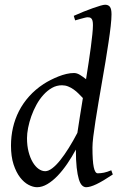

<svg xmlns="http://www.w3.org/2000/svg" viewBox="-20 -762 513 802"><path d="M303.2 -207Q307.6 -236.3 313.5 -273.7Q319.3 -311 326.2 -352.5Q317.9 -361.3 308.3 -370.8Q298.8 -380.4 287.8 -388.2Q276.9 -396 264.6 -400.9Q252.4 -405.8 238.8 -405.8Q216.3 -405.8 197 -394.8Q177.7 -383.8 161.4 -365.7Q145 -347.7 132.3 -324.5Q119.6 -301.3 110.8 -276.6Q102.1 -252 97.4 -228Q92.8 -204.1 92.8 -185.1Q92.8 -153.3 99.4 -127.9Q106 -102.5 116.7 -84.5Q127.4 -66.4 141.1 -56.6Q154.8 -46.9 168.9 -46.9Q182.1 -46.9 198.2 -59.1Q214.4 -71.3 231.7 -93Q249 -114.7 267.3 -144Q285.6 -173.3 303.2 -207ZM451.2 -33.2Q409.7 -5.4 383.1 7.3Q356.4 20 339.8 20Q330.6 20 322.8 12.5Q314.9 4.9 309.3 -13.4Q303.7 -31.7 300.3 -62Q296.9 -92.3 296.9 -137.2Q280.3 -106.4 261 -78.1Q241.7 -49.8 220.7 -27.8Q199.7 -5.9 177.7 7.1Q155.8 20 134.8 20Q118.2 20 99.1 10Q80.1 0 63.7 -21.2Q47.4 -42.5 36.6 -75.4Q25.9 -108.4 25.9 -153.8Q25.9 -192.4 34.2 -228.8Q42.5 -265.1 59.3 -298.1Q76.2 -331.1 101.8 -359.6Q127.4 -388.2 162.1 -411.1Q175.8 -419.9 191.7 -428Q207.5 -436 224.1 -442.6Q240.7 -449.2 257.3 -453.1Q273.9 -457 289.1 -457Q301.3 -457 314 -449.2Q326.7 -441.4 339.4 -431.2Q345.2 -466.8 350.3 -501Q355.5 -535.2 359.4 -564.7Q363.3 -594.2 365.7 -618.2Q368.2 -642.1 368.2 -657.2Q368.2 -668.5 366.5 -675Q364.7 -681.6 361.6 -684.8Q358.4 -688 354.5 -689Q350.6 -689.9 346.2 -689.9Q341.8 -689.9 333.3 -687.7Q324.7 -685.5 315.9 -683.1Q305.7 -680.2 293.9 -676.8L288.1 -695.8Q308.6 -705.1 329.3 -713.4Q350.1 -721.7 367.9 -728Q385.7 -734.4 399.4 -738.3Q413.1 -742.2 418.9 -742.2Q432.6 -742.2 439.2 -733.4Q445.8 -724.6 445.8 -702.1Q445.8 -683.1 442.4 -652.8Q439 -622.6 433.3 -585Q427.7 -547.4 420.7 -504.9Q413.6 -462.4 406 -419.2Q398.4 -376 391.4 -334Q384.3 -292 378.7 -255.9Q373 -219.7 369.6 -191.2Q366.2 -162.6 366.2 -146Q366.2 -89.4 371.6 -63.7Q377 -38.1 388.2 -38.1Q400.9 -38.1 414.3 -40.8Q427.7 -43.5 444.8 -50.8Z"/></svg>

Font: Gentium Plus Phon
Style: Italic
Weight: 400
Italic angle: -8°
Designer: J. Victor Gaultney, Annie Olsen, Iska Routamaa, Becca Hirsbrunner
Foundry: SIL International
Version: Version 5.000